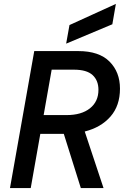

<svg xmlns="http://www.w3.org/2000/svg" viewBox="-20 -961 640 981"><path d="M31 0 155 -700H380Q486 -700 539.5 -646.5Q593 -593 593 -508Q593 -421 544.5 -365.5Q496 -310 413 -289L509 0H393L306 -277H186L137 0ZM203 -373H320Q396 -373 439.5 -407.5Q483 -442 483 -502Q483 -550 453 -577.5Q423 -605 358 -605H244ZM318 -738 335 -833 572 -941 554 -837Z"/></svg>

Font: DM Mono Medium
Style: Italic
Weight: 500
Italic angle: -10°
Designer: Colophon Foundry
Foundry: Colophon Foundry
Version: Version 1.000; ttfautohint (v1.8.2.53-6de2)